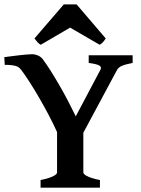

<svg xmlns="http://www.w3.org/2000/svg" viewBox="-20 -872 653 892"><path d="M168.5 0V-35.6Q190.4 -40 205.3 -44.9Q220.2 -49.8 229 -54.4Q237.8 -59.1 241.5 -63.2Q245.1 -67.4 245.1 -70.8V-258.3Q227.5 -297.4 205.6 -338.9Q183.6 -380.4 161.1 -419.2Q138.7 -458 117.2 -491.2Q95.7 -524.4 78.6 -547.4Q74.2 -552.7 69.3 -557.1Q64.5 -561.5 56.2 -564.5Q47.9 -567.4 35.2 -569.1Q22.5 -570.8 2 -570.8L0 -606.4Q14.2 -608.4 32.5 -610.8Q50.8 -613.3 68.8 -615.2Q86.9 -617.2 102.8 -618.7Q118.7 -620.1 128.9 -620.1Q142.6 -620.1 156.2 -614.3Q169.9 -608.4 178.2 -597.7Q196.3 -573.2 216.1 -542Q235.8 -510.7 256.1 -475.6Q276.4 -440.4 295.7 -403.6Q314.9 -366.7 332 -331.5L446.3 -547.4Q453.6 -560.1 441.7 -567.4Q429.7 -574.7 392.1 -579.6V-615.2H596.2V-579.6Q563 -573.2 546.9 -566.4Q530.8 -559.6 523.9 -547.4L367.2 -255.4V-70.8Q367.2 -67.9 370.6 -63.7Q374 -59.6 382.8 -54.7Q391.6 -49.8 406.5 -44.9Q421.4 -40 444.3 -35.6V0ZM471.2 -693.4Q465.3 -684.1 458.3 -676Q451.2 -668 442.9 -664.1L305.7 -743.7L169.4 -664.1Q161.1 -668 154.1 -676Q147 -684.1 140.1 -693.4L276.4 -851.6H335.9Z"/></svg>

Font: Gentium Basic
Style: Bold
Weight: 700
Designer: J. Victor Gaultney and Annie Olsen
Foundry: SIL International
Version: Version 1.100